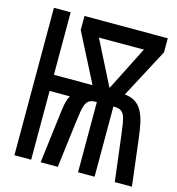

<svg xmlns="http://www.w3.org/2000/svg" viewBox="-106 -806 827 898"><g transform="rotate(15 307.0 -357.0)"><path d="M171.9 0 199.2 -221.2Q203.6 -260.7 208.3 -287.1Q212.9 -313.5 224.1 -333H126V0H44.9V-713.9H126V-411.1H313L192.9 -646V-713.9H596.2V-646L470.2 -408.2Q502 -405.3 522.2 -391.6Q542.5 -377.9 555.2 -354.2Q567.9 -330.6 575 -297.1Q582 -263.7 586.9 -221.2L613.8 0H530.8L503.9 -219.2Q499.5 -254.9 495.6 -278.1Q491.7 -301.3 484.9 -314.9Q478 -328.6 466.8 -334.2Q455.6 -339.8 437 -339.8H433.1V0H353V-339.8H349.1Q330.1 -339.8 319.1 -334.2Q308.1 -328.6 301.3 -314.9Q294.4 -301.3 290.5 -278.1Q286.6 -254.9 282.2 -219.2L254.9 0ZM393.1 -418.9 502 -633.8H284.2Z"/></g></svg>

Font: WenQuanYi Micro Hei Mono
Style: Regular
Weight: 400
Foundry: Ascender Corporation
Version: Version 0.2.0-beta